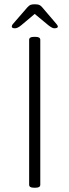

<svg xmlns="http://www.w3.org/2000/svg" viewBox="-20 -874 323 896"><path d="M138 2Q116 2 116 -12V-688Q116 -702 138 -702H146Q168 -702 168 -688V-12Q168 2 146 2ZM50 -742Q35 -742 35 -750Q35 -755 39 -760.5Q43 -766 49 -772L108 -840Q116 -849 123 -851.5Q130 -854 142 -854Q155 -854 162 -851.5Q169 -849 176 -841L235 -772Q240 -766 245 -760Q250 -754 250 -750Q250 -742 233 -742Q224 -742 206 -756L142 -809L79 -756Q62 -742 50 -742Z"/></svg>

Font: Asap ExtraLight
Style: Regular
Weight: 200
Designer: Pablo Cosgaya
Foundry: Omnibus-Type
Version: Version 3.001; ttfautohint (v1.8.4.7-5d5b)